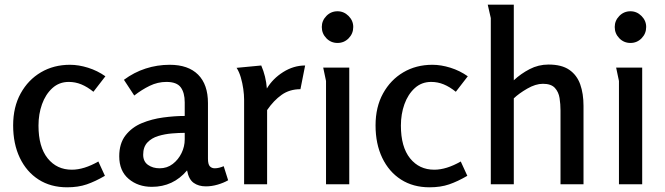

<svg xmlns="http://www.w3.org/2000/svg" viewBox="-20 -785 2832 818"><path d="M278 -509Q315 -509 355 -496.5Q395 -484 429 -460L378 -394Q352 -415 326.5 -425.5Q301 -436 273 -436Q232 -436 203 -409.5Q174 -383 159 -341Q144 -299 144 -250Q144 -159 183 -110.5Q222 -62 286 -62Q338 -62 399 -97L427 -36Q386 -12 349.5 0.5Q313 13 266 13Q196 13 144.5 -20Q93 -53 64.5 -112.5Q36 -172 36 -251Q36 -329 68 -387Q100 -445 154.5 -477Q209 -509 278 -509Z M703 -509Q782 -509 824 -467Q866 -425 866 -346V-109Q866 -85 874 -76.5Q882 -68 895 -68Q904 -68 914 -70.5Q924 -73 933 -77L952 -17Q933 -6 907.5 1.5Q882 9 857 9Q826 9 805 -6Q784 -21 777 -59Q718 11 627 11Q568 11 528 -23Q488 -57 488 -119Q488 -174 515 -208.5Q542 -243 584.5 -260.5Q627 -278 675.5 -284.5Q724 -291 767 -291V-349Q767 -390 750 -413Q733 -436 689 -436Q652 -436 618 -419.5Q584 -403 552 -378L508 -445Q551 -477 600.5 -493Q650 -509 703 -509ZM767 -219Q743 -219 712.5 -216.5Q682 -214 654 -205.5Q626 -197 608 -178Q590 -159 590 -126Q590 -97 610.5 -82.5Q631 -68 660 -68Q692 -68 716 -86.5Q740 -105 753.5 -133Q767 -161 767 -191Z M1093 -506Q1113 -460 1117 -408Q1142 -450 1186.5 -478Q1231 -506 1280 -506L1260 -405Q1214 -405 1180 -381Q1146 -357 1118 -316V0H1020V-361Q1020 -381 1016.5 -406Q1013 -431 1006 -455Q999 -479 988 -496Z M1485 -670Q1485 -642 1465.5 -622Q1446 -602 1418 -602Q1390 -602 1370.5 -622Q1351 -642 1351 -670Q1351 -697 1370.5 -717Q1390 -737 1418 -737Q1445 -737 1465 -717Q1485 -697 1485 -670ZM1468 -497V0H1369V-440L1357 -497Z M1822 -509Q1859 -509 1899 -496.5Q1939 -484 1973 -460L1922 -394Q1896 -415 1870.5 -425.5Q1845 -436 1817 -436Q1776 -436 1747 -409.5Q1718 -383 1703 -341Q1688 -299 1688 -250Q1688 -159 1727 -110.5Q1766 -62 1830 -62Q1882 -62 1943 -97L1971 -36Q1930 -12 1893.5 0.5Q1857 13 1810 13Q1740 13 1688.5 -20Q1637 -53 1608.5 -112.5Q1580 -172 1580 -251Q1580 -329 1612 -387Q1644 -445 1698.5 -477Q1753 -509 1822 -509Z M2169 -765V-443Q2199 -471 2236.5 -490.5Q2274 -510 2317 -510Q2373 -510 2405.5 -487.5Q2438 -465 2452 -425.5Q2466 -386 2466 -334V0H2368V-314Q2368 -341 2364 -367Q2360 -393 2344 -410.5Q2328 -428 2293 -428Q2262 -428 2226.5 -407.5Q2191 -387 2169 -366V0H2071V-708L2058 -765Z M2733 -670Q2733 -642 2713.5 -622Q2694 -602 2666 -602Q2638 -602 2618.5 -622Q2599 -642 2599 -670Q2599 -697 2618.5 -717Q2638 -737 2666 -737Q2693 -737 2713 -717Q2733 -697 2733 -670ZM2716 -497V0H2617V-440L2605 -497Z"/></svg>

Font: Rosario SemiBold
Style: Regular
Weight: 600
Designer: Hector Gatti
Foundry: Omnibus Type
Version: Version 1.101; ttfautohint (v1.8.1.43-b0c9)